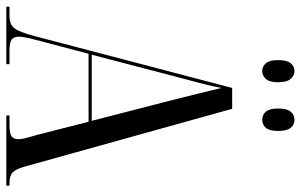

<svg xmlns="http://www.w3.org/2000/svg" viewBox="-192 -759 951 607"><g transform="rotate(90 283.5 -455.5)"><path d="M1 0V-10H30Q57 -10 69 -25Q81 -40 94 -89L258 -714H324L507 -57Q515 -29 525.5 -19.5Q536 -10 560 -10H567V0H345V-10H375Q403 -10 411.5 -17Q420 -24 420 -37Q420 -49 415.5 -65.5Q411 -82 406 -99L365 -260H150L112 -116Q106 -94 101 -73Q96 -52 96 -39Q96 -23 105.5 -16.5Q115 -10 140 -10H183V0ZM153 -270H362L296 -526Q284 -575 276.5 -604.5Q269 -634 265 -651.5Q261 -669 258 -680Q253 -654 249 -637.5Q245 -621 240.5 -604Q236 -587 229 -561ZM359 -809Q343 -809 333 -820.5Q323 -832 323 -859Q323 -887 333 -899Q343 -911 359 -911Q374 -911 384 -899Q394 -887 394 -859Q394 -832 384 -820.5Q374 -809 359 -809ZM204 -809Q190 -809 180 -820.5Q170 -832 170 -859Q170 -887 180 -899Q190 -911 204 -911Q219 -911 229.5 -899Q240 -887 240 -859Q240 -832 229.5 -820.5Q219 -809 204 -809Z"/></g></svg>

Font: Noto Serif Display ExtraCondensed
Style: Regular
Weight: 400
Width: 2
Designer: Monotype Design Team
Foundry: Monotype Imaging Inc.
Version: Version 2.009